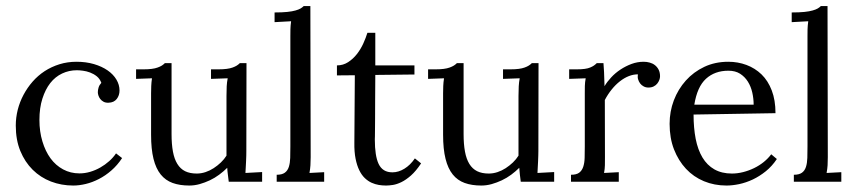

<svg xmlns="http://www.w3.org/2000/svg" viewBox="-20 -585 2753 618"><path d="M306.2 -318.4Q301.3 -331.5 291.5 -339.4Q281.7 -347.2 270 -351.6Q258.3 -356 246.8 -357.4Q235.4 -358.9 227.5 -358.9Q202.1 -358.9 179.9 -348.4Q157.7 -337.9 141.8 -317.6Q126 -297.4 116.5 -267.6Q106.9 -237.8 106.9 -198.7Q106.9 -161.6 116.5 -129.9Q126 -98.1 142.6 -75.4Q159.2 -52.7 183.1 -39.8Q207 -26.9 235.8 -26.9Q253.4 -26.9 270.5 -32Q287.6 -37.1 303 -45.9Q318.4 -54.7 331.3 -66.2Q344.2 -77.6 353.5 -91.3L373 -76.2Q357.9 -53.2 338.6 -36.4Q319.3 -19.5 298.3 -8.8Q277.3 2 256.1 7.1Q234.9 12.2 215.8 12.2Q177.7 12.2 144 -0.7Q110.4 -13.7 85.2 -38.6Q60.1 -63.5 45.4 -99.1Q30.8 -134.8 30.8 -180.7Q30.8 -206.5 37.1 -231.7Q43.5 -256.8 55.7 -279.8Q67.9 -302.7 85 -322.3Q102.1 -341.8 123.8 -356Q145.5 -370.1 171.4 -378.2Q197.3 -386.2 226.1 -386.2Q256.8 -386.2 282.5 -378.7Q308.1 -371.1 326.4 -358.4Q344.7 -345.7 354.7 -328.9Q364.7 -312 364.7 -293.9Q364.7 -277.8 355.7 -266.4Q346.7 -254.9 329.6 -254.4Q319.8 -253.9 313.2 -257.6Q306.6 -261.2 302.7 -266.4Q298.8 -271.5 296.9 -277.3Q294.9 -283.2 294.9 -288.1Q294.9 -295.4 297.4 -303.5Q299.8 -311.5 306.2 -318.4Z M709 -275.9Q709 -294.4 709.7 -307.4Q710.4 -320.3 712.9 -333L659.2 -331.1V-361.8H682.1Q698.2 -361.8 709.5 -363.3Q720.7 -364.7 728.8 -367.7Q736.8 -370.6 742.2 -374Q747.6 -377.4 752 -381.8H773.4L772.9 -98.6Q772.9 -92.8 772.7 -83.7Q772.5 -74.7 772 -65.2Q771.5 -55.7 771 -45.9Q770.5 -36.1 770 -28.3L823.7 -31.2V0H716.3Q714.8 -12.7 713.4 -23.4Q711.9 -34.2 711.4 -44.9Q699.7 -33.2 685.5 -22.7Q671.4 -12.2 655.3 -4.6Q639.2 2.9 622.6 7.6Q606 12.2 589.4 12.2Q558.6 12.2 535.6 3.9Q512.7 -4.4 497.3 -23.4Q481.9 -42.5 474.1 -73.7Q466.3 -105 466.3 -151.4V-284.7Q466.3 -295.9 466.8 -308.1Q467.3 -320.3 469.2 -333L418 -331.1V-361.8H441.4Q457 -361.8 468.3 -363.3Q479.5 -364.7 487.5 -367.7Q495.6 -370.6 501 -374Q506.3 -377.4 510.7 -381.8H532.2V-153.3Q532.2 -121.1 536.6 -97.2Q541 -73.2 550.8 -57.4Q560.5 -41.5 575.9 -33.9Q591.3 -26.4 613.3 -26.4Q627.4 -26.4 641.4 -31Q655.3 -35.6 667.7 -43.7Q680.2 -51.8 690.9 -62Q701.7 -72.3 709 -84V-115.2Z M914.6 -467.8Q914.6 -479.5 914.8 -490.5Q915 -501.5 917 -516.6L863.8 -513.7V-544.9Q888.2 -544.9 904.5 -546.6Q920.9 -548.3 931.2 -551.3Q941.4 -554.2 947.3 -557.6Q953.1 -561 957.5 -565.4H979L980 -79.1Q980 -64.5 979.2 -53Q978.5 -41.5 976.1 -28.3L1023.4 -30.8V0H870.6V-22.5Q887.7 -22.5 896.7 -29.1Q905.8 -35.6 909.7 -47.9Q913.6 -60.1 914.1 -76.9Q914.6 -93.8 914.6 -113.8Z M1064.5 -374.5Q1084.5 -374.5 1100.6 -385Q1116.7 -395.5 1128.9 -411.1Q1141.1 -426.8 1149.4 -445.1Q1157.7 -463.4 1162.6 -479.5H1188Q1188 -449.2 1188 -423.3Q1188 -397.5 1188 -374.5H1314V-345.2L1188 -343.8Q1187.5 -294.9 1187.5 -260.5Q1187.5 -226.1 1187.3 -203.1Q1187 -180.2 1187 -166.7Q1187 -153.3 1186.8 -146.5Q1186.5 -139.6 1186.5 -137.7Q1186.5 -135.7 1186.5 -135.3Q1186.5 -109.9 1189.5 -90.3Q1192.4 -70.8 1198.7 -57.4Q1205.1 -43.9 1216.1 -37.1Q1227.1 -30.3 1243.2 -30.3Q1262.7 -30.3 1281.7 -42Q1300.8 -53.7 1315.4 -75.2L1335.4 -59.1Q1318.8 -34.2 1302.7 -20Q1286.6 -5.9 1272 1.2Q1257.3 8.3 1244.6 10.3Q1231.9 12.2 1222.7 12.2Q1210.9 12.2 1199.2 10.3Q1187.5 8.3 1176 3.2Q1164.6 -2 1154.3 -11.7Q1144 -21.5 1136.5 -36.9Q1128.9 -52.2 1124.5 -74.2Q1120.1 -96.2 1120.6 -126L1122.1 -342.8L1064.5 -342.3Z M1648.9 -275.9Q1648.9 -294.4 1649.7 -307.4Q1650.4 -320.3 1652.8 -333L1599.1 -331.1V-361.8H1622.1Q1638.2 -361.8 1649.4 -363.3Q1660.6 -364.7 1668.7 -367.7Q1676.8 -370.6 1682.1 -374Q1687.5 -377.4 1691.9 -381.8H1713.4L1712.9 -98.6Q1712.9 -92.8 1712.6 -83.7Q1712.4 -74.7 1711.9 -65.2Q1711.4 -55.7 1710.9 -45.9Q1710.4 -36.1 1710 -28.3L1763.7 -31.2V0H1656.2Q1654.8 -12.7 1653.3 -23.4Q1651.9 -34.2 1651.4 -44.9Q1639.6 -33.2 1625.5 -22.7Q1611.3 -12.2 1595.2 -4.6Q1579.1 2.9 1562.5 7.6Q1545.9 12.2 1529.3 12.2Q1498.5 12.2 1475.6 3.9Q1452.6 -4.4 1437.3 -23.4Q1421.9 -42.5 1414.1 -73.7Q1406.2 -105 1406.2 -151.4V-284.7Q1406.2 -295.9 1406.7 -308.1Q1407.2 -320.3 1409.2 -333L1357.9 -331.1V-361.8H1381.3Q1397 -361.8 1408.2 -363.3Q1419.4 -364.7 1427.5 -367.7Q1435.5 -370.6 1440.9 -374Q1446.3 -377.4 1450.7 -381.8H1472.2V-153.3Q1472.2 -121.1 1476.6 -97.2Q1481 -73.2 1490.7 -57.4Q1500.5 -41.5 1515.9 -33.9Q1531.2 -26.4 1553.2 -26.4Q1567.4 -26.4 1581.3 -31Q1595.2 -35.6 1607.7 -43.7Q1620.1 -51.8 1630.9 -62Q1641.6 -72.3 1648.9 -84V-115.2Z M2033.2 -345.7Q2018.6 -345.7 2004.2 -340.1Q1989.7 -334.5 1975.6 -323.5Q1961.4 -312.5 1949 -297.1Q1936.5 -281.7 1926.8 -263.2L1927.2 -79.1Q1927.2 -64.5 1927 -53Q1926.8 -41.5 1924.3 -28.3L1971.7 -30.8V0H1817.9V-22.5Q1835.4 -22.5 1844.2 -29.1Q1853 -35.6 1857.2 -47.9Q1861.3 -60.1 1861.8 -76.9Q1862.3 -93.8 1862.3 -113.8V-284.7Q1862.3 -296.4 1862.5 -308.3Q1862.8 -320.3 1865.2 -333L1812 -331.1V-361.8H1835.4Q1851.6 -361.8 1862.1 -363.3Q1872.6 -364.7 1879.6 -367.7Q1886.7 -370.6 1891.6 -374Q1896.5 -377.4 1900.9 -381.8H1922.4Q1923.3 -370.1 1924.3 -352.8Q1925.3 -335.4 1925.8 -307.6Q1934.1 -321.8 1947.3 -335.9Q1960.4 -350.1 1977.1 -361.1Q1993.7 -372.1 2012.7 -379.2Q2031.7 -386.2 2051.8 -386.2Q2062 -386.2 2071.5 -383.5Q2081.1 -380.9 2088.4 -375Q2095.7 -369.1 2100.1 -360.4Q2104.5 -351.6 2104.5 -339.4Q2104.5 -334 2102.3 -327.9Q2100.1 -321.8 2095.7 -316.2Q2091.3 -310.5 2084.2 -306.9Q2077.1 -303.2 2066.9 -303.2Q2058.6 -303.2 2051.8 -306.9Q2044.9 -310.5 2040.5 -316.4Q2036.1 -322.3 2033.9 -329.6Q2031.7 -336.9 2033.2 -345.7Z M2324.7 -357.4Q2280.8 -357.4 2252.4 -331.5Q2224.1 -305.7 2214.8 -248H2405.8Q2405.8 -267.6 2401.4 -287.1Q2397 -306.6 2387.2 -322.3Q2377.4 -337.9 2362.1 -347.7Q2346.7 -357.4 2324.7 -357.4ZM2476.1 -220.7 2212.4 -216.3Q2212.4 -173.3 2219.2 -138.2Q2226.1 -103 2241 -78.1Q2255.9 -53.2 2279.5 -39.8Q2303.2 -26.4 2335.9 -26.4Q2353.5 -26.4 2371.8 -31Q2390.1 -35.6 2407.2 -43.9Q2424.3 -52.2 2438.5 -63.7Q2452.6 -75.2 2462.4 -88.4L2480.5 -73.2Q2465.3 -50.3 2445.1 -33.9Q2424.8 -17.6 2403.1 -7.3Q2381.3 2.9 2359.4 7.6Q2337.4 12.2 2318.4 12.2Q2279.3 12.2 2245.8 -1.7Q2212.4 -15.6 2188 -41.7Q2163.6 -67.9 2149.4 -104.2Q2135.3 -140.6 2135.3 -186.5Q2135.3 -226.1 2148.9 -262Q2162.6 -297.9 2187.5 -325.7Q2212.4 -353.5 2247.1 -369.9Q2281.7 -386.2 2324.2 -386.2Q2355 -386.2 2382.6 -376Q2410.2 -365.7 2431.2 -345.5Q2452.1 -325.2 2464.1 -293.9Q2476.1 -262.7 2476.1 -220.7Z M2579.1 -467.8Q2579.1 -479.5 2579.3 -490.5Q2579.6 -501.5 2581.5 -516.6L2528.3 -513.7V-544.9Q2552.7 -544.9 2569.1 -546.6Q2585.4 -548.3 2595.7 -551.3Q2606 -554.2 2611.8 -557.6Q2617.7 -561 2622.1 -565.4H2643.6L2644.5 -79.1Q2644.5 -64.5 2643.8 -53Q2643.1 -41.5 2640.6 -28.3L2688 -30.8V0H2535.2V-22.5Q2552.2 -22.5 2561.3 -29.1Q2570.3 -35.6 2574.2 -47.9Q2578.1 -60.1 2578.6 -76.9Q2579.1 -93.8 2579.1 -113.8Z"/></svg>

Font: Parastoo Print
Style: Print
Weight: 400
Foundry: Saber Rastikerdar (saber.rastikerdar@gmail.com)
Version: Version 1.0.0-alpha5